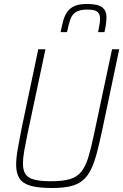

<svg xmlns="http://www.w3.org/2000/svg" viewBox="-20 -935 618 963"><path d="M241 8Q174 8 134.5 -3Q95 -14 78 -39.5Q61 -65 61 -109Q61 -142 69 -187.5Q77 -233 89 -294L172 -688H208L118 -264Q108 -215 101.5 -178.5Q95 -142 95 -115Q95 -81 108 -61.5Q121 -42 152 -34Q183 -26 236 -26Q295 -26 330.5 -36.5Q366 -47 387.5 -73.5Q409 -100 423 -146Q437 -192 452 -264L542 -688H578L495 -294Q480 -222 466.5 -170.5Q453 -119 436 -84.5Q419 -50 394 -29.5Q369 -9 332 -0.5Q295 8 241 8ZM284 -774Q290 -805 297 -830.5Q304 -856 317 -875Q330 -894 353.5 -904.5Q377 -915 416 -915Q455 -915 476 -907Q497 -899 505.5 -884Q514 -869 514 -849Q514 -833 511.5 -814Q509 -795 504 -774H472Q476 -795 479 -811.5Q482 -828 482 -841Q482 -864 469 -875.5Q456 -887 418 -887Q380 -887 360.5 -874.5Q341 -862 332.5 -837Q324 -812 316 -774Z"/></svg>

Font: Saira SemiCondensed Thin
Style: Italic
Weight: 250
Width: 4
Italic angle: -12°
Designer: Hector Gatti with collaboration of the Omnibus-Type team
Foundry: Omnibus-Type
Version: Version 1.101